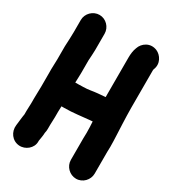

<svg xmlns="http://www.w3.org/2000/svg" viewBox="-227 -882 1085 1208"><g transform="rotate(30 315.5 -278.5)"><path d="M220 -557V-675C220 -721.6 181.6 -762 134 -762C86.8 -762 47 -722.2 47 -675V-587C47 -553.7 44.6 -519.1 43 -481.5V-387C43 -353.2 39.8 -324.2 41 -284.6V-187C41 -159.1 39 -130.3 39 -101V-65C39 -46.3 37 -29.5 37 -9V16.3C36 21.3 34.8 28.6 34.2 34.1L31.7 53.9C29.9 67.9 27.6 86.8 26.2 101.2C19.8 151.9 53.6 198.8 105 202.9C152.4 206.7 198 168.7 198 122V115C201.1 95.5 206 71.1 206 54C206 52.8 206.2 50.7 207 47.9C210 37.4 210 23.8 210 12V-8C210 -24.4 212 -42.4 212 -65V-103C212 -115.3 212.8 -129.4 213.4 -144H233C299.3 -144 355.5 -153.5 411.1 -158.1L431 -159.7C432.6 -133.1 434 -105.1 434 -78.6C433.4 -65.6 433 -51.1 433 -39V118C433 165.2 472.8 205 520 205C567.6 205 606 164.6 606 118V-39C606 -50.1 607 -62.8 607 -76C607 -131.6 602.8 -186 601 -240.8L599 -298.9C598.3 -318.6 598 -337 598 -354V-624C598 -625.1 597.8 -632.1 599.1 -635.4C621.6 -687.2 588 -734.1 554 -748.9C498.7 -773 450.2 -735.7 437.5 -695.8C428.5 -675 425 -646 425 -621V-354C425 -347.2 425.1 -340.8 425.2 -333.5C423.5 -333.3 421.2 -333 419.9 -332.9L371.9 -328.9C335.8 -325.9 308.3 -318 271.5 -318C255.7 -317.3 244.2 -317 233 -317H213.7C214.2 -338.8 216 -362.5 216 -387V-479.4C217.2 -505.5 220 -531.4 220 -557Z"/></g></svg>

Font: Smoothie
Style: Bd
Weight: 700
Foundry: Cannot Into Space Fonts
Version: Version 0.8